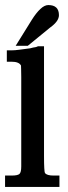

<svg xmlns="http://www.w3.org/2000/svg" viewBox="-22 -739 268 759"><path d="M88 -558H40L104 -661Q121 -688 137.5 -703.5Q154 -719 169 -719Q211 -719 211 -679Q211 -655 176 -630ZM152 -122Q152 -92 153 -74.5Q154 -57 156 -54V-55Q163 -45 190 -45H213V0H-2V-45H24Q48 -45 55 -51.5Q62 -58 62 -81V-434Q62 -454 61.5 -466Q61 -478 61 -481V-480Q53 -495 24 -495H5V-540H24Q37 -540 55 -542.5Q73 -545 97 -548L109 -551Q117 -552 120.5 -553Q124 -554 128 -556H152Z"/></svg>

Font: New Athena Unicode
Style: Bold
Weight: 700
Designer: J. Rusten 1997; rev. by R. Hancock 2001, 2002, rev. by D. Mastronarde 2002-2021
Foundry: Society for Classical Studies (formerly American Philological Association)
Version: Version 5.008